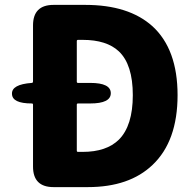

<svg xmlns="http://www.w3.org/2000/svg" viewBox="-20 -765 798 785"><path d="M199 0Q115 0 115 -84V-337Q115 -342 110 -342Q30 -342 29 -381Q27 -420 110 -426Q115 -426 115 -433V-661Q115 -745 199 -745H329Q506 -745 603 -658Q706 -564 706 -376Q706 -188 604 -91Q509 0 339 0ZM294 -149Q294 -144 299 -144H318Q415 -144 466 -194Q523 -251 523 -376Q523 -501 466 -555Q416 -602 318 -602H299Q294 -602 294 -597V-431Q294 -426 299 -426H349Q433 -426 433 -384Q433 -342 349 -342H299Q294 -342 294 -337Z"/></svg>

Font: Resource Han Rounded JP Heavy
Style: Regular
Weight: 900
Designer: Cyano Hao (round all glyphs); Ryoko NISHIZUKA 西塚涼子 (kana, bopomofo & ideographs); Paul D. Hunt (Latin, Greek & Cyrillic)
Foundry: Cyano Hao
Version: 0.990